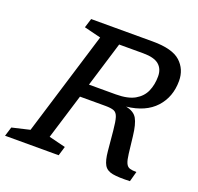

<svg xmlns="http://www.w3.org/2000/svg" viewBox="-144 -841 1006 976"><g transform="rotate(20 359.0 -353.0)"><path d="M194.5 -72.5 284.5 -50 269.5 0H-20.5L-5 -50L91 -72.5L263 -634.5L172.5 -657L188 -707H521.5Q627.5 -707 671.5 -667Q715.5 -627 715.5 -563.5Q715.5 -477 662.5 -419Q609.5 -361 507 -349.5Q551 -341 567.5 -312Q584 -283 591 -220.5L601.5 -129.5Q605.5 -95.5 612.8 -79.5Q620 -63.5 633.8 -59.2Q647.5 -55 670 -55L655 0Q594 2.5 561.5 -3.5Q529 -9.5 515.5 -32.8Q502 -56 497.5 -105L487.5 -212Q483 -260.5 476 -282.5Q469 -304.5 453.5 -310.8Q438 -317 407 -317H269.5ZM436.5 -390Q501.5 -390 538.8 -411.2Q576 -432.5 591.8 -468.5Q607.5 -504.5 607.5 -549Q607.5 -590 581.2 -612Q555 -634 496.5 -634H366L291.5 -390Z"/></g></svg>

Font: Newsreader Caption
Style: Italic
Weight: 400
Italic angle: -17°
Designer: Hugues Gentile
Foundry: Production Type
Version: Version 1.001